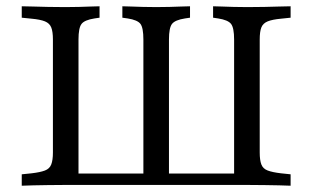

<svg xmlns="http://www.w3.org/2000/svg" viewBox="-20 -591 995 611"><path d="M180.6 -2.4Q157.3 -2.4 132.7 -2Q108.1 -1.6 86.3 -1.2Q64.5 -0.8 49.2 0V-36.3L80.6 -39.5Q108.1 -42.7 123 -48.4Q137.9 -54 143.1 -67.7Q148.4 -81.5 148.4 -105.6V-465.3Q148.4 -490.3 143.1 -503.6Q137.9 -516.9 123 -523Q108.1 -529 80.6 -531.5L49.2 -534.7V-571Q64.5 -571 86.3 -570.2Q108.1 -569.4 132.7 -569Q157.3 -568.5 180.6 -568.5H188.7H193.5Q212.1 -568.5 231.5 -569Q250.8 -569.4 267.7 -570.2Q284.7 -571 296.8 -571V-534.7L280.6 -532.3Q249.2 -527.4 239.5 -514.9Q229.8 -502.4 229.8 -465.3V-37.9L228.2 -38.7H726.6L725 -37.9V-465.3Q725 -502.4 715.3 -514.9Q705.6 -527.4 674.2 -532.3L658.1 -534.7V-571Q669.4 -571 686.7 -570.2Q704 -569.4 723.4 -569Q742.7 -568.5 761.3 -568.5H765.3H774.2Q797.6 -568.5 822.2 -569Q846.8 -569.4 868.5 -570.2Q890.3 -571 904.8 -571V-534.7L874.2 -531.5Q846.8 -529 831.9 -523Q816.9 -516.9 811.7 -503.6Q806.5 -490.3 806.5 -465.3V-2.4H189.5ZM436.3 -7.3V-465.3Q436.3 -502.4 427 -514.9Q417.7 -527.4 386.3 -532.3L369.4 -534.7V-571Q381.5 -571 398.4 -570.2Q415.3 -569.4 435.1 -569Q454.8 -568.5 473.4 -568.5H476.6H481.5Q500.8 -568.5 519.8 -569Q538.7 -569.4 556 -570.2Q573.4 -571 584.7 -571V-534.7L568.5 -532.3Q537.1 -527.4 527.4 -514.9Q517.7 -502.4 517.7 -465.3V-7.3ZM806.5 -105.6Q806.5 -81.5 811.7 -67.7Q816.9 -54 831.9 -48.4Q846.8 -42.7 874.2 -39.5L904.8 -36.3V0Q890.3 -0.8 868.5 -1.2Q846.8 -1.6 822.2 -2Q797.6 -2.4 774.2 -2.4H766.1L806.5 -132.3Z"/></svg>

Font: Playfair 9pt
Style: Regular
Weight: 400
Designer: Claus Eggers Sørensen
Foundry: Claus Eggers Sørensen
Version: Version 2.203